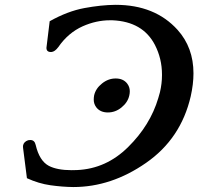

<svg xmlns="http://www.w3.org/2000/svg" viewBox="-20 -735 809 783"><path d="M373 -296.9Q362.3 -311 362.3 -328.1Q362.3 -337.4 363.8 -345.7Q370.1 -374 396 -394.5Q421.4 -415 451.7 -415Q482.4 -415 498.5 -394.5Q509.3 -380.4 509.3 -363.3Q509.3 -354 507.3 -345.7Q501 -317.4 475.6 -296.9Q450.7 -276.4 419.9 -276.4Q389.2 -276.4 373 -296.9ZM278.8 27.8Q234.4 27.3 186 20.5Q137.7 13.7 89.8 -8.3L74.2 -130.9Q73.7 -133.8 73.7 -136.2Q73.7 -139.6 74.2 -142.6Q77.6 -157.2 94.7 -163.1Q99.1 -164.1 103.5 -164.1Q121.1 -164.1 125.5 -144Q140.6 -79.1 179.2 -58.6Q213.4 -41 272 -41Q282.2 -41 294.4 -41.5Q413.6 -46.9 502.9 -135.7Q592.8 -224.6 625.5 -335Q629.4 -347.2 632.3 -358.9Q640.6 -394.5 640.6 -427.7Q640.6 -429.7 640.6 -431.2Q640.6 -495.6 611.8 -551.8Q562.5 -647 438.5 -652.3H428.7Q372.6 -652.3 317.4 -627.9Q257.8 -601.1 217.8 -543Q203.6 -523.9 189.5 -522.9H187.5Q169.4 -522.9 169.4 -540L182.6 -648.4Q255.9 -689.5 324.2 -702.1Q392.6 -714.8 450.2 -715.3H451.7Q611.8 -715.3 704.1 -613.3Q769 -541 769 -436Q769 -392.1 757.8 -342.3Q717.8 -169.4 575.7 -70.8Q434.1 27.8 278.8 27.8Z"/></svg>

Font: Caudex
Style: Bold
Weight: 700
Italic angle: -13°
Version: Version 1.04